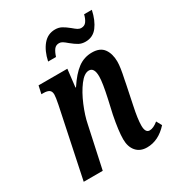

<svg xmlns="http://www.w3.org/2000/svg" viewBox="-179 -849 891 970"><g transform="rotate(-30 266.5 -364.5)"><path d="M310 -86Q310 -134 327 -220L345 -300Q364 -386 364 -422Q364 -474 333 -474Q306 -474 277 -435.5Q248 -397 225 -342Q202 -287 193 -241L141 0H30L114 -401Q122 -441 122 -456Q122 -475 111 -482.5Q100 -490 78 -490H66L76 -536H244L232 -433H235Q273 -491 309.5 -518Q346 -545 392 -545Q439 -545 460 -516Q481 -487 481 -440Q481 -409 467 -345L462 -319L439 -208Q424 -138 424 -100Q424 -58 449 -58Q471 -58 499 -81L516 -50Q462 10 395 10Q355 10 332.5 -16Q310 -42 310 -86ZM316 -644Q301 -657 291.5 -663Q282 -669 272 -669Q253 -669 242.5 -655Q232 -641 224 -616H178Q190 -672 218 -705.5Q246 -739 289 -739Q310 -739 326.5 -730Q343 -721 364 -704Q379 -691 388.5 -685Q398 -679 409 -679Q428 -679 438.5 -693.5Q449 -708 455 -732H500Q488 -676 462 -642Q436 -608 393 -608Q371 -608 354.5 -617Q338 -626 316 -644Z"/></g></svg>

Font: Noto Serif CondSemiBold
Style: Italic
Weight: 600
Width: 3
Italic angle: -12°
Designer: Monotype Design Team
Foundry: Monotype Imaging Inc.
Version: Version 1.001